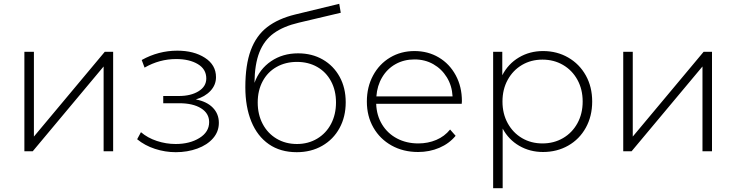

<svg xmlns="http://www.w3.org/2000/svg" viewBox="-20 -794 3866 1008"><path d="M108 -522H158V-77L530 -522H574V0H524V-445L152 0H108Z M700 -63 720 -100Q755 -70 803.5 -54Q852 -38 902 -38Q976 -38 1027 -69.5Q1078 -101 1078 -153Q1078 -199 1035.5 -225.5Q993 -252 921 -252H837V-290H919Q982 -290 1022.5 -315Q1063 -340 1063 -382Q1063 -431 1018.5 -457.5Q974 -484 905 -484Q817 -484 739 -439L724 -479Q812 -528 911 -528Q998 -528 1056 -490.5Q1114 -453 1114 -389Q1114 -348 1085 -317Q1056 -286 1008 -272Q1066 -261 1097.5 -228.5Q1129 -196 1129 -149Q1129 -103 1098.5 -68Q1068 -33 1016 -14Q964 5 903 5Q847 5 793.5 -12.5Q740 -30 700 -63Z M1268 -336Q1268 -453 1296.5 -530Q1325 -607 1382.5 -651.5Q1440 -696 1530 -718L1761 -774L1769 -727L1549 -675Q1468 -656 1417.5 -619.5Q1367 -583 1342 -520Q1317 -457 1316 -359Q1342 -431 1403 -472.5Q1464 -514 1545 -514Q1618 -514 1674.5 -481.5Q1731 -449 1763 -391Q1795 -333 1795 -257Q1795 -181 1762.5 -121.5Q1730 -62 1671.5 -28.5Q1613 5 1538 5Q1452 5 1391.5 -37Q1331 -79 1299.5 -156Q1268 -233 1268 -336ZM1744 -256Q1744 -319 1718 -367.5Q1692 -416 1645.5 -442.5Q1599 -469 1539 -469Q1479 -469 1432 -442.5Q1385 -416 1359 -367.5Q1333 -319 1333 -256Q1333 -193 1359 -143.5Q1385 -94 1432 -66Q1479 -38 1539 -38Q1598 -38 1645 -66Q1692 -94 1718 -143.5Q1744 -193 1744 -256Z M1906 -261Q1906 -337 1938.5 -397.5Q1971 -458 2028 -492Q2085 -526 2156 -526Q2227 -526 2283.5 -492.5Q2340 -459 2372.5 -399Q2405 -339 2405 -263L2404 -249H1955Q1957 -188 1986 -140.5Q2015 -93 2064.5 -67Q2114 -41 2176 -41Q2227 -41 2270.5 -59.5Q2314 -78 2343 -114L2372 -81Q2338 -40 2286.5 -18Q2235 4 2175 4Q2097 4 2036 -30Q1975 -64 1940.5 -124Q1906 -184 1906 -261ZM2356 -288Q2353 -344 2326 -388Q2299 -432 2255 -457Q2211 -482 2156 -482Q2101 -482 2057 -457.5Q2013 -433 1986.5 -388.5Q1960 -344 1956 -288Z M2619 -119V194H2569V-522H2617V-399Q2648 -459 2704.5 -492.5Q2761 -526 2831 -526Q2904 -526 2963 -492Q3022 -458 3055.5 -398Q3089 -338 3089 -261Q3089 -184 3055.5 -123.5Q3022 -63 2963 -29.5Q2904 4 2831 4Q2762 4 2706 -28.5Q2650 -61 2619 -119ZM3039 -261Q3039 -325 3011.5 -375Q2984 -425 2936 -453Q2888 -481 2828 -481Q2768 -481 2720.5 -453Q2673 -425 2645.5 -375Q2618 -325 2618 -261Q2618 -197 2645.5 -147Q2673 -97 2720.5 -69Q2768 -41 2828 -41Q2888 -41 2936 -69Q2984 -97 3011.5 -147Q3039 -197 3039 -261Z M3252 -522H3302V-77L3674 -522H3718V0H3668V-445L3296 0H3252Z"/></svg>

Font: Goldbeck Next Light
Style: Regular
Weight: 300
Designer: Julieta Ulanovsky
Foundry: Julieta Ulanovsky
Version: Version 7.200